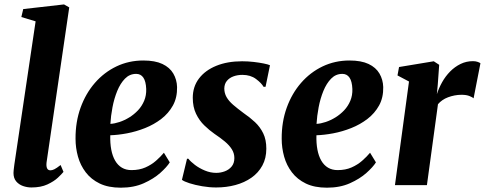

<svg xmlns="http://www.w3.org/2000/svg" viewBox="-20 -837 2192 868"><path d="M190.5 -103Q188.5 -85.5 192.8 -76.2Q197 -67 208 -67Q216 -67 225.8 -71.8Q235.5 -76.5 254 -91L267 -60Q259.5 -50.5 241.8 -33.8Q224 -17 194.2 -3.2Q164.5 10.5 122 10.5Q103 10.5 84.2 4Q65.5 -2.5 53.2 -17Q41 -31.5 41 -55Q41 -60.5 41.8 -67.8Q42.5 -75 43.5 -82.2Q44.5 -89.5 45 -94L141 -740.5L76.5 -760L85 -796L269.5 -817L293 -803.5Z M747.5 -103Q734.5 -82 704.5 -55.2Q674.5 -28.5 629.8 -8.5Q585 11.5 526 11.5Q470 11.5 431 -7.2Q392 -26 367.8 -57.8Q343.5 -89.5 332.5 -129Q321.5 -168.5 321.5 -209.5Q321 -285.5 344.2 -350Q367.5 -414.5 409 -462.2Q450.5 -510 506.5 -536.8Q562.5 -563.5 628 -563.5Q681 -563.5 714.2 -547.8Q747.5 -532 763.5 -504.5Q779.5 -477 780.5 -443.5Q781.5 -396 761.8 -360.2Q742 -324.5 709 -299.2Q676 -274 635.8 -258Q595.5 -242 554.2 -234.2Q513 -226.5 478.5 -225.5Q477.5 -189.5 483 -160.5Q488.5 -131.5 500.5 -110.8Q512.5 -90 531 -79Q549.5 -68 574.5 -68Q610 -68 637.2 -80Q664.5 -92 685.2 -110.2Q706 -128.5 721 -146.5ZM595.5 -503Q566 -503 545 -481.5Q524 -460 510 -425.8Q496 -391.5 488.5 -352Q481 -312.5 479 -277Q498 -278 520.5 -285.5Q543 -293 564.5 -306.2Q586 -319.5 603.8 -338.2Q621.5 -357 631.8 -381.5Q642 -406 641 -435Q639.5 -469.5 628 -486.2Q616.5 -503 595.5 -503Z M1180.5 -444.5H1171.5Q1162.5 -461 1137.5 -479.8Q1112.5 -498.5 1076 -498.5Q1054 -498.5 1035.5 -491.8Q1017 -485 1005.8 -471.5Q994.5 -458 994 -437Q994 -416 1004.2 -398Q1014.5 -380 1034.2 -363Q1054 -346 1081 -326Q1109.5 -306.5 1132.8 -284.8Q1156 -263 1170 -234.2Q1184 -205.5 1184 -165Q1184 -121.5 1166 -88.5Q1148 -55.5 1116.5 -33.5Q1085 -11.5 1044.2 -0.5Q1003.5 10.5 957 10.5Q926.5 10.5 894.2 5Q862 -0.5 837 -8.5Q812 -16.5 802.5 -24L825.5 -119.5H831.5Q841.5 -106.5 861.2 -91.5Q881 -76.5 906.2 -66Q931.5 -55.5 957.5 -55.5Q977.5 -55.5 996.2 -62.5Q1015 -69.5 1027.2 -84.2Q1039.5 -99 1039.5 -122.5Q1039.5 -144 1028.2 -162Q1017 -180 996.8 -197Q976.5 -214 949.5 -232Q926.5 -248 903.8 -270Q881 -292 866.2 -322.8Q851.5 -353.5 851.5 -395Q851.5 -445 879.5 -482Q907.5 -519 957.8 -539.5Q1008 -560 1074.5 -560Q1101 -560 1126.8 -557Q1152.5 -554 1172.2 -550Q1192 -546 1200.5 -542Z M1679.5 -103Q1666.5 -82 1636.5 -55.2Q1606.5 -28.5 1561.8 -8.5Q1517 11.5 1458 11.5Q1402 11.5 1363 -7.2Q1324 -26 1299.8 -57.8Q1275.5 -89.5 1264.5 -129Q1253.5 -168.5 1253.5 -209.5Q1253 -285.5 1276.2 -350Q1299.5 -414.5 1341 -462.2Q1382.5 -510 1438.5 -536.8Q1494.5 -563.5 1560 -563.5Q1613 -563.5 1646.2 -547.8Q1679.5 -532 1695.5 -504.5Q1711.5 -477 1712.5 -443.5Q1713.5 -396 1693.8 -360.2Q1674 -324.5 1641 -299.2Q1608 -274 1567.8 -258Q1527.5 -242 1486.2 -234.2Q1445 -226.5 1410.5 -225.5Q1409.5 -189.5 1415 -160.5Q1420.5 -131.5 1432.5 -110.8Q1444.5 -90 1463 -79Q1481.5 -68 1506.5 -68Q1542 -68 1569.2 -80Q1596.5 -92 1617.2 -110.2Q1638 -128.5 1653 -146.5ZM1527.5 -503Q1498 -503 1477 -481.5Q1456 -460 1442 -425.8Q1428 -391.5 1420.5 -352Q1413 -312.5 1411 -277Q1430 -278 1452.5 -285.5Q1475 -293 1496.5 -306.2Q1518 -319.5 1535.8 -338.2Q1553.5 -357 1563.8 -381.5Q1574 -406 1573 -435Q1571.5 -469.5 1560 -486.2Q1548.5 -503 1527.5 -503Z M1765.5 0 1829 -468.5 1777 -496 1784 -534 1941 -560 1965.5 -544 1959 -453.5 1955 -411.5Q1964 -439 1979 -465.8Q1994 -492.5 2015 -513.8Q2036 -535 2062 -547.8Q2088 -560.5 2118 -560.5Q2130.5 -560.5 2139.5 -557.2Q2148.5 -554 2152 -551L2121 -392.5Q2117.5 -396.5 2103.2 -402.5Q2089 -408.5 2066.5 -408.5Q2050.5 -408.5 2035 -405.5Q2019.5 -402.5 2005.5 -397.2Q1991.5 -392 1980 -384Q1968.5 -376 1960 -366L1910 0Z"/></svg>

Font: Merriweather 36pt ExtraBold
Style: Italic
Weight: 800
Italic angle: -7.8°
Version: Version 2.101